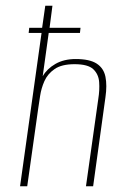

<svg xmlns="http://www.w3.org/2000/svg" viewBox="-20 -650 439 670"><path d="M50 0 125 -535H80L82 -553H127L138 -630H163L153 -553H261L259 -535H150L129 -384Q144 -410 173.5 -427Q203 -444 244 -444Q293 -444 317.5 -428Q342 -412 348 -382Q354 -352 348 -311L305 0H280L323 -305Q328 -336 326 -363.5Q324 -391 305.5 -408.5Q287 -426 240 -426Q195 -426 170.5 -409Q146 -392 135 -367Q124 -342 120 -315.5Q116 -289 113 -269L75 0Z"/></svg>

Font: Alumni Sans Thin
Style: Italic
Weight: 100
Italic angle: -8°
Designer: Robert E. Leuschke
Foundry: Robert E. Leuschke
Version: Version 1.016